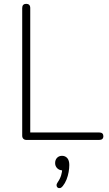

<svg xmlns="http://www.w3.org/2000/svg" viewBox="-20 -731 567 1003"><path d="M118 0Q108 0 102 -6Q96 -12 96 -22V-689Q96 -700 101.5 -705.5Q107 -711 117 -711Q127 -711 132.5 -705.5Q138 -700 138 -689V-39H498Q509 -39 514.5 -34Q520 -29 520 -20Q520 -10 514.5 -5Q509 0 498 0ZM308 241Q301 250 293.5 251.5Q286 253 281 249Q276 245 275.5 237.5Q275 230 282 220Q294 203 299.5 184.5Q305 166 305 150L308 159Q290 159 279 148Q268 137 268 121Q268 104 278 93.5Q288 83 304 83Q321 83 331.5 95Q342 107 342 131Q342 148 338.5 168Q335 188 327.5 207Q320 226 308 241Z"/></svg>

Font: Nunito ExtraLight
Style: Regular
Weight: 200
Designer: Vernon Adams
Foundry: Vernon Adams
Version: Version 3.602;April 4, 2023;FontCreator 14.0.0.2856 64-bit